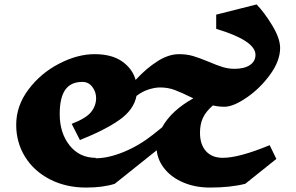

<svg xmlns="http://www.w3.org/2000/svg" viewBox="-20 -835 1334 865"><path d="M1195 -181 1225 -119 1085 -7Q1018 10 926 10Q861 10 808 -12Q755 -34 723 -72.5Q691 -111 686 -158L497 -7Q444 10 368 10Q277 10 205 -27Q133 -64 93 -128.5Q53 -193 53 -273Q53 -358 108 -431.5Q163 -505 246 -548Q329 -591 406 -591Q484 -591 530.5 -558Q577 -525 591 -475Q638 -526 688.5 -558.5Q739 -591 787 -591Q821 -591 850 -582.5Q879 -574 922 -556Q957 -541 983 -533Q1009 -525 1037 -525Q1081 -525 1106 -542Q1131 -559 1131 -588Q1131 -652 954 -705V-769L1136 -815Q1171 -779 1206.5 -720.5Q1242 -662 1242 -619Q1242 -561 1197 -499Q1152 -437 1091.5 -395.5Q1031 -354 991 -354Q965 -354 939 -360Q907 -332 894 -303.5Q881 -275 881 -237Q881 -184 908 -154Q935 -124 984 -124Q1057 -124 1195 -181ZM670 -229 710 -261Q752 -337 851 -392Q798 -418 767.5 -429.5Q737 -441 701 -441Q678 -441 649.5 -432Q621 -423 595 -403Q583 -341 519 -295.5Q455 -250 340 -204L303 -277Q368 -302 390.5 -330.5Q413 -359 413 -393Q413 -421 396 -443.5Q379 -466 351 -466Q299 -466 274 -430.5Q249 -395 249 -321Q249 -236 293.5 -180Q338 -124 411 -124V-122Q468 -122 537.5 -150.5Q607 -179 670 -229Z"/></svg>

Font: Inknut Antiqua ExtraBold
Style: Regular
Weight: 800
Designer: Claus Eggers Sørensen
Foundry: Claus Eggers Sørensen
Version: Version 1.003; ttfautohint (v1.8.2) -l 8 -r 50 -G 200 -x 14 